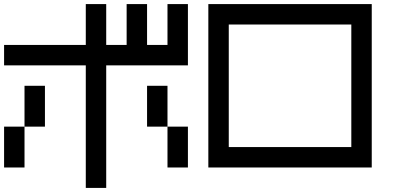

<svg xmlns="http://www.w3.org/2000/svg" viewBox="-20 -920 2040 940"><path d="M0 -100V-300H100V-100ZM0 -600V-700H400V-900H500V-700H600V-900H700V-700H800V-900H900V-600H500V0H400V-600ZM900 -100H800V-300H900ZM200 -300H100V-500H200ZM800 -300H700V-500H800Z M1000 -100V-900H1800V-100ZM1100 -200H1700V-800H1100Z"/></svg>

Font: Galmuri9 Regular
Style: Regular
Weight: 400
Designer: Lee Minseo (quiple)
Version: Version 2.399;hotconv 1.1.1;makeotfexe 2.6.0 DEVELOPMENT